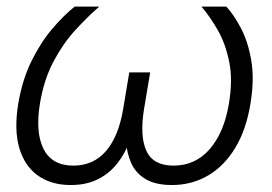

<svg xmlns="http://www.w3.org/2000/svg" viewBox="-20 -542 807 570"><path d="M189.9 7.3Q131.8 7.3 92.3 -21Q52.7 -49.3 37.1 -103.3Q21.5 -157.2 34.2 -234.4Q46.4 -306.2 74 -361.8Q101.6 -417.5 136 -457.5Q170.4 -497.6 201.7 -522.5H274.9Q240.2 -492.7 203.6 -452.6Q167 -412.6 138.7 -359.1Q110.4 -305.7 98.6 -234.9Q84.5 -148.9 109.4 -99.6Q134.3 -50.3 197.8 -50.3Q257.8 -50.3 295.2 -94.2Q332.5 -138.2 345.7 -218.8L363.8 -327.1H425.8L407.7 -218.8Q394.5 -138.2 414.6 -94.2Q434.6 -50.3 495.1 -50.3Q560.1 -50.3 602.8 -99.6Q645.5 -148.9 659.7 -234.9Q671.4 -305.2 660.4 -358.9Q649.4 -412.6 626.5 -452.6Q603.5 -492.7 578.1 -522.5H651.9Q674.8 -497.6 695.8 -457.3Q716.8 -417 726.1 -361.6Q735.4 -306.2 723.6 -234.4Q710.9 -156.7 678.2 -102.8Q645.5 -48.8 597.4 -20.8Q549.3 7.3 490.2 7.3Q442.4 7.3 412.8 -10Q383.3 -27.3 369.6 -57.6Q356 -87.9 354 -126H366.2Q352.1 -87.4 328.4 -57.1Q304.7 -26.9 270.5 -9.8Q236.3 7.3 189.9 7.3Z"/></svg>

Font: Inter 28pt Light
Style: Italic
Weight: 300
Italic angle: -9.3988°
Designer: Rasmus Andersson
Foundry: rsms
Version: Version 4.001;git-66647c0bb